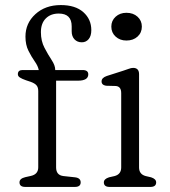

<svg xmlns="http://www.w3.org/2000/svg" viewBox="-20 -738 672 758"><path d="M201.5 -77Q201.5 -46.5 230 -43L276 -38Q298.5 -35.5 298.5 -18Q298.5 0 275.5 0H80Q57 0 57 -18Q57 -33 79.5 -38.5L102 -43.5Q131 -50 131 -77.5V-378.5Q131 -393 124.2 -401Q117.5 -409 101 -415L83 -421Q67 -426.5 58.8 -431.8Q50.5 -437 50.5 -445Q50.5 -461.5 69 -461.5H133Q130 -477.5 117.2 -495.5Q104.5 -513.5 92.5 -537.2Q80.5 -561 80.5 -593.5Q80.5 -646.5 119.8 -682.2Q159 -718 220 -718Q277.5 -718 309 -690Q340.5 -662 340.5 -619Q340.5 -596 330 -583.5Q319.5 -571 303 -571Q285 -571 274 -582.8Q263 -594.5 263 -614.5V-634Q263 -684.5 212 -684.5Q180 -684.5 160.8 -665.2Q141.5 -646 141.5 -611Q141.5 -576 155.8 -549Q170 -522 184 -500.8Q198 -479.5 198 -462.5V-461.5H306Q328.5 -461.5 328.5 -444.5Q328.5 -419.5 287.5 -419.5H201.5ZM479 -578Q453.5 -578 436.5 -593.5Q419.5 -609 419.5 -633Q419.5 -656.5 436.5 -672Q453.5 -687.5 479 -687.5Q506 -687.5 523 -672Q540 -656.5 540 -633Q540 -609 523 -593.5Q506 -578 479 -578ZM529 -445V-77Q529 -50 555 -43L576.5 -38Q596.5 -31.5 596.5 -18Q596.5 0 573.5 0H413Q390 0 390 -18Q390 -31.5 410.5 -38L432.5 -43Q458.5 -50 458.5 -77V-370.5Q458.5 -396.5 437.5 -398.5L398.5 -399.5Q381 -402.5 381 -416.5Q381 -431 401.5 -438L467 -459Q478 -462.5 488 -466.2Q498 -470 505.5 -470Q529 -470 529 -445Z"/></svg>

Font: Fraunces 9pt S100 Light
Style: Regular
Weight: 300
Version: Version 1.000; ttfautohint (v1.8.3)